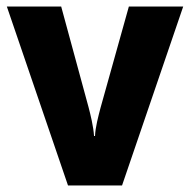

<svg xmlns="http://www.w3.org/2000/svg" viewBox="-20 -570 584 590"><path d="M189 0H355L543 -550H376L289 -239C282 -212 273 -179 272 -152H269C267 -182 258 -218 252 -241L168 -550H1Z"/></svg>

Font: Noto Sans Lao Looped SemiCondensed ExtraBold
Style: Regular
Weight: 800
Width: 4
Designer: Mark Frömberg, Ben Mitchell
Foundry: The Fontpad Ltd
Version: Version 1.002